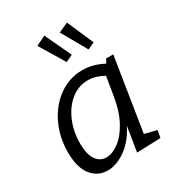

<svg xmlns="http://www.w3.org/2000/svg" viewBox="-192 -925 969 1053"><g transform="rotate(-30 292.5 -398.5)"><path d="M452 -66 528 -47 520 -1 369 4 394 -152Q355 -74 296.5 -32.5Q238 9 182 9Q120 9 80.5 -40Q41 -89 41 -187Q41 -282 79.5 -362.5Q118 -443 185 -490.5Q252 -538 334 -538Q402 -538 466 -503L480 -528H525ZM412 -324 432 -446Q381 -475 332 -475Q273 -475 225 -436.5Q177 -398 150 -334Q123 -270 123 -196Q123 -126 147 -91.5Q171 -57 211 -57Q249 -57 290.5 -87.5Q332 -118 365 -178.5Q398 -239 412 -324ZM327 -640 283 -619 188 -776 249 -806ZM465 -639 421 -619 331 -778 392 -806Z"/></g></svg>

Font: Bitter Pro
Style: Italic
Weight: 400
Italic angle: -9°
Designer: Sol Matas, and Bitter project Authors
Foundry: Sol Matas
Version: Version 1.010